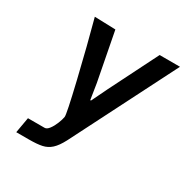

<svg xmlns="http://www.w3.org/2000/svg" viewBox="-167 -867 972 1005"><g transform="rotate(30 319.0 -364.5)"><path d="M83 -94H183.5Q197 -94 210.2 -111.8Q223.5 -129.5 233.2 -153.8Q243 -178 246 -195.5Q249 -211 204.8 -396.2Q160.5 -581.5 120.5 -729L247 -725L303 -434L318 -339H322.5L368 -433L514.5 -725H637.5L318.5 -96Q296.5 -54 274 -33.5Q251.5 -13 222 -6.5Q192.5 0 142.5 0H66.5Z"/></g></svg>

Font: JuliaMono
Style: Bold Italic
Weight: 700
Italic angle: -9°
Monospace: yes
Designer: cormullion
Foundry: corm
Version: Version 0.057; ttfautohint (v1.8.4)